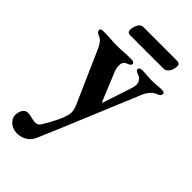

<svg xmlns="http://www.w3.org/2000/svg" viewBox="-265 -661 1016 1016"><g transform="rotate(45 243.0 -152.5)"><path d="M142 -508H395C417 -508 436 -538 436 -570C436 -580 429 -588 417 -588H159C140 -588 122 -560 122 -525C122 -516 130 -508 142 -508ZM85 283C127 283 161 264 178 224C207 157 238 84 260 30L409 -328C422 -359 443 -382 468 -390C480 -395 486 -400 486 -412C486 -422 471 -423 462 -423C426 -421 413 -419 394 -419C373 -419 357 -422 321 -423C312 -423 298 -420 298 -410C298 -398 310 -394 321 -390C335 -385 352 -371 352 -348C352 -336 348 -319 344 -308L293 -155C292 -152 291 -152 290 -152C289 -152 288 -152 287 -155L225 -306C216 -327 214 -341 214 -352C214 -375 222 -384 237 -390C248 -395 260 -398 260 -410C260 -420 246 -423 237 -423C190 -423 170 -419 128 -419C101 -419 79 -423 32 -423C23 -423 7 -422 7 -412C7 -400 14 -395 26 -390C50 -382 63 -360 76 -331L199 -52C206 -35 213 -20 213 0C213 39 171 113 151 146C140 166 135 172 116 174C115 174 114 174 113 174C94 174 72 164 52 164C23 164 11 195 11 220C11 257 50 283 85 283Z"/></g></svg>

Font: EB Garamond
Style: Bold
Weight: 700
Designer: Georg Duffner and Octavio Pardo
Foundry: Georg Duffner
Version: Version 1.000;PS 001.000;hotconv 1.0.88;makeotf.lib2.5.64775